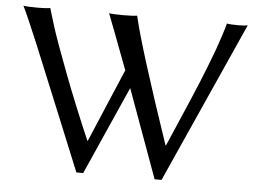

<svg xmlns="http://www.w3.org/2000/svg" viewBox="-49 -710 1048 782"><g transform="rotate(5 475.5 -319.0)"><path d="M644 -131.8Q648.4 -141.6 671.4 -195.1Q694.3 -248.5 701.9 -265.9Q709.5 -283.2 730.5 -332.5Q751.5 -381.8 761 -405.3Q770.5 -428.7 786.9 -470.2Q803.2 -511.7 812.5 -537.6Q821.8 -563.5 831.8 -594Q841.8 -624.5 848.1 -647.9Q860.4 -645 897.9 -645Q920.9 -645 933.1 -647.9L638.2 9.8H609.9L478.5 -351.6L317.9 9.8H290Q257.8 -67.9 194.1 -224.6Q130.4 -381.3 84.2 -492.2Q38.1 -603 16.1 -647.9Q33.2 -645 76.2 -645Q108.9 -645 126 -647.9Q135.3 -615.2 151.1 -565.4Q167 -515.6 214.8 -389.4Q262.7 -263.2 323.2 -123H325.2L452.1 -421.9Q378.9 -616.7 366.2 -647.9Q383.3 -645 425.8 -645Q463.9 -645 481 -647.9Q508.8 -524.4 642.1 -131.8Z"/></g></svg>

Font: Linux Biolinum
Style: Regular
Weight: 400
Designer: Philipp H. Poll
Foundry: Philipp H. Poll
Version: Version 0.6.4